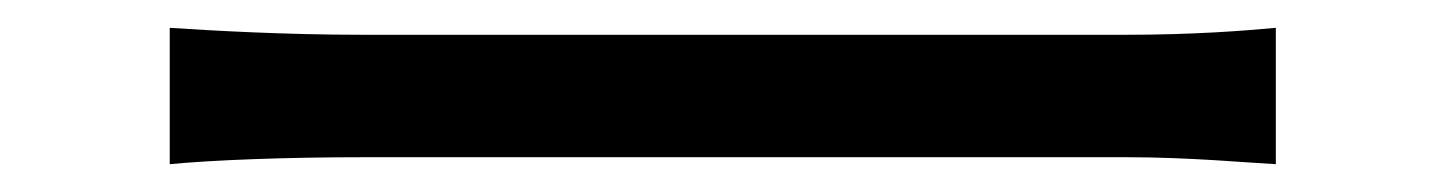

<svg xmlns="http://www.w3.org/2000/svg" viewBox="-20 -453 1040 138"><path d="M102 -433V-335C133 -338 186 -340 241 -340C316 -340 715 -340 790 -340C835 -340 877 -336 897 -335V-433C875 -431 839 -428 789 -428C715 -428 315 -428 241 -428C185 -428 132 -431 102 -433Z"/></svg>

Font: GenYoGothic2 TW R
Style: Regular
Weight: 400
Version: Version 2.100;PS 2.1;hotconv 16.6.51;makeotf.lib2.5.65220 DE